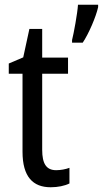

<svg xmlns="http://www.w3.org/2000/svg" viewBox="-20 -780 434 810"><path d="M394 -750V-760H309C307 -725 291 -638 284 -611V-600H329C354 -637 385 -709 394 -750ZM217 -62C175 -62 158 -90 158 -148V-469H267V-537H158V-658H104L78 -538L17 -512V-469H75V-140C75 -34 119 10 194 10C224 10 253 4 273 -6V-72C257 -66 236 -62 217 -62Z"/></svg>

Font: Noto Sans Telugu Condensed
Style: Regular
Weight: 400
Width: 3
Designer: Jelle Bosma - Monotype Design Team
Foundry: Monotype Imaging Inc.
Version: Version 2.005